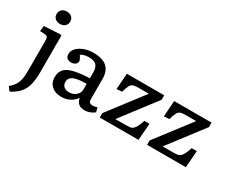

<svg xmlns="http://www.w3.org/2000/svg" viewBox="-137 -1234 2324 1936"><g transform="rotate(30 1025.0 -265.5)"><path d="M178 -616Q143 -616 121 -635.5Q99 -655 99 -688Q99 -720 121 -740Q143 -760 178 -760Q213 -760 235 -740.5Q257 -721 257 -688Q257 -656 235 -636Q213 -616 178 -616ZM79 229 45 183Q94 145 115 95.5Q136 46 136 -33V-390Q136 -425 128.5 -437Q121 -449 97 -451L41 -454L48 -517L236 -528L250 -520V-96Q250 -6 233.5 54.5Q217 115 179.5 156Q142 197 79 229Z M555 14Q485 14 442.5 -24Q400 -62 400 -124Q400 -182 430 -217.5Q460 -253 529 -270.5Q598 -288 714 -293V-363Q714 -413 690.5 -442.5Q667 -472 599 -472Q571 -472 546 -465Q521 -458 508 -447Q523 -424 529.5 -409.5Q536 -395 536 -387Q536 -365 517 -350.5Q498 -336 470 -336Q404 -336 404 -398Q404 -435 433 -466Q462 -497 510.5 -515.5Q559 -534 618 -534Q726 -534 777 -488Q828 -442 828 -350V-113Q828 -68 875 -68Q901 -68 927 -78L940 -27Q922 -11 891.5 1.5Q861 14 828 14Q781 14 756 -8Q731 -30 724 -71Q695 -30 653 -8Q611 14 555 14ZM601 -65Q648 -65 681 -93Q714 -121 714 -161V-228Q611 -228 564.5 -207Q518 -186 518 -139Q518 -104 540 -84.5Q562 -65 601 -65Z M998 0V-51L1307 -455H1189Q1149 -455 1127 -448Q1105 -441 1091.5 -416Q1078 -391 1063 -338L1001 -333L1014 -519H1449V-467L1142 -65H1261Q1291 -65 1311 -67.5Q1331 -70 1345.5 -82Q1360 -94 1374 -120.5Q1388 -147 1405 -196H1464L1449 0Z M1549 0V-51L1858 -455H1740Q1700 -455 1678 -448Q1656 -441 1642.5 -416Q1629 -391 1614 -338L1552 -333L1565 -519H2000V-467L1693 -65H1812Q1842 -65 1862 -67.5Q1882 -70 1896.5 -82Q1911 -94 1925 -120.5Q1939 -147 1956 -196H2015L2000 0Z"/></g></svg>

Font: Literata 7pt Medium
Style: Regular
Weight: 500
Designer: Latin by Veronika Burian and Jose Scaglione. Greek by Irene Vlachou. Cyrillic by Vera Evstafieva.
Foundry: TypeTogether
Version: Version 3.002